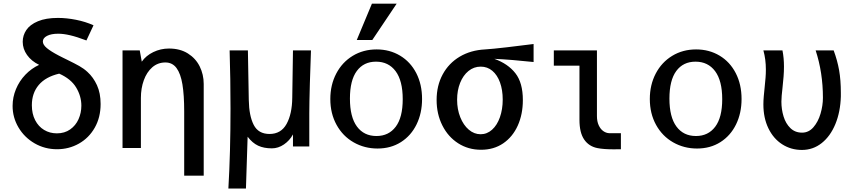

<svg xmlns="http://www.w3.org/2000/svg" viewBox="-20 -834 4840 1082"><path d="M51 -237Q51 -286 70 -331.8Q89 -377.5 123 -413Q157 -448.5 200.5 -468.5Q157 -489.5 132.5 -524Q108 -558.5 108 -598.5Q108 -634.5 128.5 -665Q149 -695.5 193.8 -714.2Q238.5 -733 306.5 -733Q355 -733 408.2 -722.5Q461.5 -712 507 -691.5L467 -606Q413 -626.5 375.5 -635.2Q338 -644 308 -644Q268.5 -644 245 -631.8Q221.5 -619.5 221.5 -600Q221.5 -582 243.8 -563.2Q266 -544.5 311 -521Q323 -514.5 335 -508.8Q347 -503 359 -497Q401 -476.5 426.8 -462Q452.5 -447.5 473 -428.5Q506 -398.5 526.5 -353.8Q547 -309 547 -248Q547 -172.5 514 -114.5Q481 -56.5 424.8 -24.8Q368.5 7 301.5 7Q232.5 7 175 -26.2Q117.5 -59.5 84.2 -115.8Q51 -172 51 -237ZM438.5 -238.5Q438.5 -292 409.2 -340.8Q380 -389.5 313.5 -419Q237 -401 198.2 -355Q159.5 -309 159.5 -241Q159.5 -193 178 -157Q196.5 -121 228.5 -101.8Q260.5 -82.5 300.5 -82.5Q344 -82.5 375.2 -104.5Q406.5 -126.5 422.5 -162.2Q438.5 -198 438.5 -238.5Z M912 -482Q869.5 -482 838.2 -454.8Q807 -427.5 790.5 -382Q774 -336.5 774 -282V0H670.5V-151V-268V-550H767.5L779 -486.5Q802.5 -520.5 844 -540.5Q885.5 -560.5 932.5 -560.5Q994.5 -560.5 1038.8 -532.8Q1083 -505 1105.5 -459.5Q1128 -414 1128 -361V156H1018V-206Q1018 -298.5 1008 -358.8Q998 -419 974.8 -450.5Q951.5 -482 912 -482Z M1279 -221.5Q1279 -390 1274 -550H1377L1382 -270.5Q1383.5 -181.5 1409.8 -130.2Q1436 -79 1499 -79Q1563.5 -79 1594.8 -135.2Q1626 -191.5 1627 -283L1631 -550H1732.5Q1729.5 -480 1726.2 -363.8Q1723 -247.5 1723 -196V-8.5H1631V-76.5Q1612.5 -42 1580.2 -20Q1548 2 1512 2Q1467 2 1434.8 -13Q1402.5 -28 1375.5 -63.5L1366 228.5H1267Q1279 24.5 1279 -221.5Z M1841.5 -276Q1841.5 -355.5 1874.8 -419.2Q1908 -483 1967.5 -519.2Q2027 -555.5 2102.5 -555.5Q2176 -555.5 2234.5 -520.5Q2293 -485.5 2325.8 -422Q2358.5 -358.5 2358.5 -276Q2358.5 -196.5 2327.5 -133Q2296.5 -69.5 2239.5 -33.2Q2182.5 3 2107.5 3Q2034 3 1973 -31.8Q1912 -66.5 1876.8 -130.2Q1841.5 -194 1841.5 -276ZM2249.5 -275Q2249.5 -379 2209.5 -432.8Q2169.5 -486.5 2099 -486.5Q2029.5 -486.5 1990.8 -434Q1952 -381.5 1952 -278.5Q1952 -174.5 1991.5 -121Q2031 -67.5 2101.5 -67.5Q2170.5 -67.5 2210 -119.8Q2249.5 -172 2249.5 -275ZM1990.5 -608.5 2076 -813.5H2215.5L2078 -608.5Z M2440.5 -270.5Q2440.5 -351.5 2474.8 -414.8Q2509 -478 2571 -514.8Q2633 -551.5 2714 -555.5Q2753.5 -558 2836 -567.5Q2918.5 -577 2987 -586V-484.5Q2861 -498 2765.5 -502.5Q2842.5 -475 2884.5 -421.2Q2926.5 -367.5 2926.5 -270Q2926.5 -190 2897.8 -126.2Q2869 -62.5 2815.8 -26.2Q2762.5 10 2691 10Q2619 10 2562 -26.5Q2505 -63 2472.8 -127.2Q2440.5 -191.5 2440.5 -270.5ZM2813 -273Q2813 -327 2797.8 -369.2Q2782.5 -411.5 2754.5 -435Q2726.5 -458.5 2689 -458.5Q2650.5 -458.5 2620.2 -434Q2590 -409.5 2573 -367Q2556 -324.5 2556 -272Q2556 -218 2573.8 -173.5Q2591.5 -129 2621.8 -103.2Q2652 -77.5 2688.5 -77.5Q2724.5 -77.5 2753 -103Q2781.5 -128.5 2797.2 -173.2Q2813 -218 2813 -273Z M3245.5 -158.5V-464H3101V-550H3344V-180Q3344 -149.5 3354 -128Q3364 -106.5 3379.5 -95.5Q3395 -84.5 3412 -83.5H3479V7L3438.5 7.5Q3380.5 7.5 3346.5 0.5Q3298.5 -9 3272 -47.8Q3245.5 -86.5 3245.5 -158.5Z M3642 -276Q3642 -355.5 3675.2 -419.2Q3708.5 -483 3768 -519.2Q3827.5 -555.5 3903 -555.5Q3976.5 -555.5 4035 -520.5Q4093.5 -485.5 4126.2 -422Q4159 -358.5 4159 -276Q4159 -196.5 4128 -133Q4097 -69.5 4040 -33.2Q3983 3 3908 3Q3834.5 3 3773.5 -31.8Q3712.5 -66.5 3677.2 -130.2Q3642 -194 3642 -276ZM4050 -275Q4050 -379 4010 -432.8Q3970 -486.5 3899.5 -486.5Q3830 -486.5 3791.2 -434Q3752.5 -381.5 3752.5 -278.5Q3752.5 -174.5 3792 -121Q3831.5 -67.5 3902 -67.5Q3971 -67.5 4010.5 -119.8Q4050 -172 4050 -275Z M4282 -245.5Q4282 -267 4284.2 -292Q4286.5 -317 4289 -341Q4292.5 -374 4294.2 -396.2Q4296 -418.5 4296 -442Q4296 -499.5 4282 -550H4389.5Q4398 -507.5 4398 -459Q4398 -430.5 4395.8 -402.8Q4393.5 -375 4389.5 -337Q4387 -316 4385.2 -295.5Q4383.5 -275 4383.5 -261Q4383.5 -217.5 4395.8 -177.5Q4408 -137.5 4434.2 -112Q4460.5 -86.5 4500 -86.5Q4537.5 -86.5 4564 -117Q4590.5 -147.5 4604 -193.2Q4617.5 -239 4617.5 -283Q4617.5 -425 4576.5 -550H4678Q4699 -493.5 4708.8 -438Q4718.5 -382.5 4718.5 -311.5V-290.5Q4716 -203.5 4687.8 -135Q4659.5 -66.5 4610.8 -27.8Q4562 11 4499 11Q4437.5 11 4388 -20.8Q4338.5 -52.5 4310.2 -111Q4282 -169.5 4282 -245.5Z"/></svg>

Font: JuliaMono SemiBold
Style: Regular
Weight: 600
Monospace: yes
Designer: cormullion
Foundry: corm
Version: Version 0.055; ttfautohint (v1.8.4)